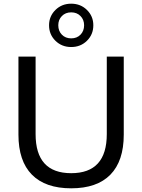

<svg xmlns="http://www.w3.org/2000/svg" viewBox="-20 -1012 771 1041"><path d="M366 9Q226 9 153 -65Q80 -139 80 -282V-705H173V-285Q173 -73 366 -73Q559 -73 559 -285V-705H651V-282Q651 -139 578.5 -65Q506 9 366 9ZM366 -757Q315 -757 280.5 -791Q246 -825 246 -875Q246 -924 280.5 -958Q315 -992 366 -992Q417 -992 451.5 -958Q486 -924 486 -875Q486 -825 451.5 -791Q417 -757 366 -757ZM366 -804Q397 -804 416.5 -824Q436 -844 436 -875Q436 -905 416.5 -925Q397 -945 366 -945Q335 -945 315.5 -925Q296 -905 296 -875Q296 -844 315.5 -824Q335 -804 366 -804Z"/></svg>

Font: Nunito Sans Medium
Style: Regular
Weight: 500
Designer: Vernon Adams
Foundry: Vernon Adams
Version: Version 3.101; ttfautohint (v1.8.4.7-5d5b);gftools[0.9.27]